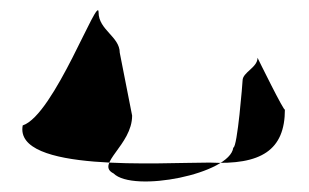

<svg xmlns="http://www.w3.org/2000/svg" viewBox="-20 -452 598 372"><path d="M24 -209C7 -118 290 -137 386 -137C486 -132 532 -161 532 -240C532 -232 479 -340 479 -340C479 -321 450 -312 450 -296C450 -293 440 -166 432 -166C426 -115 238 -78 200 -116C164 -134 236 -171 236 -228L212 -350C212 -381 171 -394 171 -428C171 -466 85 -229 24 -209Z"/></svg>

Font: Recovery
Style: Regular
Weight: 400
Version: Version 0.27